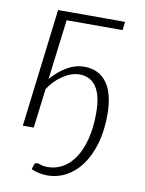

<svg xmlns="http://www.w3.org/2000/svg" viewBox="-79 -555 602 796"><g transform="rotate(10 222.0 -156.5)"><path d="M171 151Q204.5 151 233.8 134.5Q263 118 284.5 85.8Q306 53.5 318.2 6Q330.5 -41.5 330.5 -103Q330.5 -142 324 -169.8Q317.5 -197.5 305 -215.2Q292.5 -233 275 -241.5Q257.5 -250 235 -250Q216.5 -250 198 -243Q179.5 -236 162.5 -224.2Q145.5 -212.5 131 -197.2Q116.5 -182 106.5 -165.5L86 0H40L96.5 -462L101 -497.5H383L378.5 -462H143L111.5 -209Q140 -243 175.8 -264Q211.5 -285 248.5 -285Q311 -285 344.2 -239.5Q377.5 -194 377.5 -105Q377.5 -37.5 361.8 16.5Q346 70.5 318.8 108Q291.5 145.5 254.5 165.5Q217.5 185.5 175 185.5Q159 185.5 141 182Q123 178.5 107.5 171L113 153Q115.5 143 125.5 143Q131 143 142.2 147Q153.5 151 171 151Z"/></g></svg>

Font: Lato Light
Style: Italic
Weight: 300
Italic angle: -7°
Designer: Lukasz Dziedzic
Foundry: tyPoland Lukasz Dziedzic
Version: Version 2.007; 2014-02-27